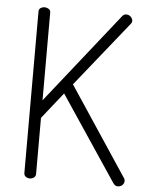

<svg xmlns="http://www.w3.org/2000/svg" viewBox="-53 -774 620 817"><g transform="rotate(5 257.5 -365.0)"><path d="M105 0Q95 0 87.5 -5.5Q80 -11 80 -21V-711Q80 -721 87.5 -726Q95 -731 105 -731Q114 -731 122 -726Q130 -721 130 -711V-336L437 -723Q443 -731 454 -731Q461 -731 467 -727.5Q473 -724 477 -718Q481 -712 481 -705Q481 -702 479.5 -698.5Q478 -695 476 -693L253 -415L505 -35Q508 -30 508 -24Q508 -18 504.5 -12Q501 -6 494.5 -2.5Q488 1 481 1Q475 1 470 -2Q465 -5 461 -11L219 -373L130 -261V-21Q130 -11 122 -5.5Q114 0 105 0Z"/></g></svg>

Font: Dosis Light
Style: Regular
Weight: 300
Designer: EdgarTolentino, PabloImpallari, IginoMarini
Foundry: EdgarTolentino, PabloImpallari, IginoMarini
Version: Version 3.001; ttfautohint (v1.8.2)